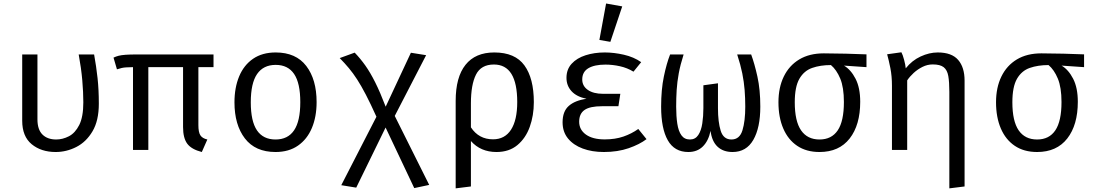

<svg xmlns="http://www.w3.org/2000/svg" viewBox="-20 -848 6194 1086"><path d="M512.3 -540Q524.6 -472.3 531.8 -406.4Q539 -340.5 539 -261.5Q539 -165.6 503.3 -105.4Q467.7 -45.1 411.8 -16.7Q355.9 11.8 294.9 11.8Q212.8 11.8 159.2 -32.3Q105.6 -76.4 105.6 -165.1V-540H191.8V-172.8Q191.8 -115.4 220 -87.2Q248.2 -59 297.9 -59Q334.4 -59 369.7 -77.2Q405.1 -95.4 428.2 -141Q451.3 -186.7 451.3 -269.2Q451.3 -326.2 445.4 -394.1Q439.5 -462.1 425.1 -540Z M1187.7 -540V-468.2H1102.1V-140Q1102.1 -99.5 1113.6 -82.3Q1125.1 -65.1 1152.8 -59L1121.5 11.8Q1063.1 -3.1 1039.2 -35.1Q1015.4 -67.2 1015.4 -129.7V-468.2H819V0H732.3V-468.2Q708.2 -467.7 694.4 -466.9Q680.5 -466.2 669 -463.6Q657.4 -461 641.5 -455.9L622.1 -522.1Q635.9 -528.7 651 -532.6Q666.2 -536.4 690.3 -538.2Q714.4 -540 755.4 -540Z M1539.5 -551.3Q1653.8 -551.3 1712.3 -474.9Q1770.8 -398.5 1770.8 -270.3Q1770.8 -187.7 1744.1 -124.1Q1717.4 -60.5 1665.6 -24.4Q1613.8 11.8 1538.5 11.8Q1424.1 11.8 1365.1 -65.1Q1306.2 -142.1 1306.2 -269.2Q1306.2 -352.3 1332.8 -416.2Q1359.5 -480 1411.5 -515.6Q1463.6 -551.3 1539.5 -551.3ZM1539.5 -481Q1469.7 -481 1434.1 -429.2Q1398.5 -377.4 1398.5 -269.2Q1398.5 -162.1 1433.6 -110.5Q1468.7 -59 1538.5 -59Q1608.2 -59 1643.3 -110.8Q1678.5 -162.6 1678.5 -270.3Q1678.5 -377.9 1643.6 -429.5Q1608.7 -481 1539.5 -481Z M1986.2 -550.3Q2017.9 -517.4 2046.2 -477.7Q2074.4 -437.9 2102.3 -382.1Q2130.3 -326.2 2161.5 -244.6L2304.1 -549.7L2390.3 -535.9L2212.8 -192.3L2407.7 197.9L2323.1 215.9L2161 -126.7L1994.9 213.3L1910.3 199.5L2109.2 -187.7Q2075.9 -261.5 2049.5 -312.3Q2023.1 -363.1 2000 -398.7Q1976.9 -434.4 1953.3 -462.6Q1929.7 -490.8 1901.5 -519.5Z M2775.9 -551.3Q2893.3 -551.3 2946.4 -477.9Q2999.5 -404.6 2999.5 -270.3Q2999.5 -194.4 2976.4 -130.3Q2953.3 -66.2 2906.4 -27.2Q2859.5 11.8 2788.2 11.8Q2698.5 11.8 2643.6 -50.3V206.7L2557.4 217.4V-277.4Q2557.4 -411.8 2613.1 -481.5Q2668.7 -551.3 2775.9 -551.3ZM2773.8 -483.1Q2701 -483.1 2672.3 -425.9Q2643.6 -368.7 2643.6 -263.6V-127.7Q2688.2 -60 2768.7 -60Q2835.4 -60 2870.5 -114.4Q2905.6 -168.7 2905.6 -270.8Q2905.6 -483.1 2773.8 -483.1Z M3477.9 -247.2H3385.6Q3316.4 -247.2 3286.2 -225.9Q3255.9 -204.6 3255.9 -159.5Q3255.9 -114.4 3294.1 -86.9Q3332.3 -59.5 3400.5 -59.5Q3459.5 -59.5 3506.2 -75.6Q3552.8 -91.8 3590.3 -118.5L3636.9 -61Q3597.9 -31.3 3535.9 -9.7Q3473.8 11.8 3395.4 11.8Q3328.7 11.8 3276.2 -7.7Q3223.6 -27.2 3192.8 -64.6Q3162.1 -102.1 3162.1 -156.4Q3162.1 -217.9 3197.2 -249Q3232.3 -280 3297.4 -289.2Q3241 -301 3212.6 -332.3Q3184.1 -363.6 3184.1 -407.7Q3184.1 -455.4 3213.3 -487.4Q3242.6 -519.5 3292.1 -535.4Q3341.5 -551.3 3401 -551.3Q3452.3 -551.3 3508.7 -538.5Q3565.1 -525.6 3606.7 -496.4L3563.1 -442.6Q3528.2 -464.1 3486.7 -473.3Q3445.1 -482.6 3404.6 -482.6Q3342.6 -482.6 3307.9 -462.1Q3273.3 -441.5 3273.3 -398.5Q3273.3 -361.5 3304.9 -339.5Q3336.4 -317.4 3391.3 -317.4H3488.7ZM3408.2 -828.2 3499.5 -811.8 3432.3 -611.3 3370.3 -622.1Z M4228.7 -540Q4247.7 -488.7 4264.1 -414.9Q4280.5 -341 4280.5 -244.6Q4280.5 -125.6 4241 -56.9Q4201.5 11.8 4123.6 11.8Q4070.8 11.8 4038.7 -18.2Q4006.7 -48.2 3999 -107.7Q3987.2 -50.8 3955.4 -19.5Q3923.6 11.8 3873.3 11.8Q3794.9 11.8 3757.2 -54.6Q3719.5 -121 3719.5 -244.6Q3719.5 -341 3734.9 -415.1Q3750.3 -489.2 3770.3 -540H3846.7Q3828.2 -481.5 3819.2 -433.1Q3810.3 -384.6 3807.4 -339Q3804.6 -293.3 3804.6 -244.6Q3804.6 -190.3 3811 -148.2Q3817.4 -106.2 3834.4 -82.6Q3851.3 -59 3882.6 -59Q3912.8 -59 3929.5 -84.1Q3946.2 -109.2 3952.3 -149.7Q3958.5 -190.3 3958.5 -236.4V-365.6L4041 -376.9V-235.9Q4041 -157.9 4056.4 -108.5Q4071.8 -59 4117.4 -59Q4163.6 -59 4179.5 -111Q4195.4 -163.1 4195.4 -244.6Q4195.4 -293.3 4191.8 -339Q4188.2 -384.6 4178.5 -433.1Q4168.7 -481.5 4149.7 -540Z M4639.5 -546.2Q4697.9 -546.2 4764.4 -544.4Q4830.8 -542.6 4881 -540.5V-468.2L4753.8 -476.9Q4792.8 -453.8 4819.2 -402.6Q4845.6 -351.3 4845.6 -272.3Q4845.6 -141 4785.9 -64.6Q4726.2 11.8 4615.4 11.8Q4541 11.8 4489.2 -23.1Q4437.4 -57.9 4410.3 -121.3Q4383.1 -184.6 4383.1 -269.7Q4383.1 -352.8 4413.3 -415.1Q4443.6 -477.4 4500.8 -511.8Q4557.9 -546.2 4639.5 -546.2ZM4475.4 -269.7Q4475.4 -162.6 4511 -110.8Q4546.7 -59 4615.4 -59Q4683.6 -59 4718.5 -110.8Q4753.3 -162.6 4753.3 -270.8Q4753.3 -353.8 4732.6 -403.6Q4711.8 -453.3 4680 -480Q4620 -480 4573.8 -463.8Q4527.7 -447.7 4501.5 -402.3Q4475.4 -356.9 4475.4 -269.7Z M5284.1 -551.3Q5363.1 -551.3 5399.5 -509.2Q5435.9 -467.2 5435.9 -392.3V206.7L5349.7 217.4V-328.7Q5349.7 -384.1 5343.8 -417.9Q5337.9 -451.8 5317.9 -467.7Q5297.9 -483.6 5255.9 -483.6Q5225.6 -483.6 5197.9 -469.7Q5170.3 -455.9 5147.9 -435.4Q5125.6 -414.9 5111.3 -393.3V0H5025.1V-363.1Q5025.1 -417.4 5016.2 -462.6Q5007.2 -507.7 4997.9 -541L5078.5 -552.3Q5086.2 -538.5 5093.8 -509.7Q5101.5 -481 5103.1 -461.5Q5137.9 -505.6 5187.2 -528.5Q5236.4 -551.3 5284.1 -551.3Z M5870.3 -546.2Q5928.7 -546.2 5995.1 -544.4Q6061.5 -542.6 6111.8 -540.5V-468.2L5984.6 -476.9Q6023.6 -453.8 6050 -402.6Q6076.4 -351.3 6076.4 -272.3Q6076.4 -141 6016.7 -64.6Q5956.9 11.8 5846.2 11.8Q5771.8 11.8 5720 -23.1Q5668.2 -57.9 5641 -121.3Q5613.8 -184.6 5613.8 -269.7Q5613.8 -352.8 5644.1 -415.1Q5674.4 -477.4 5731.5 -511.8Q5788.7 -546.2 5870.3 -546.2ZM5706.2 -269.7Q5706.2 -162.6 5741.8 -110.8Q5777.4 -59 5846.2 -59Q5914.4 -59 5949.2 -110.8Q5984.1 -162.6 5984.1 -270.8Q5984.1 -353.8 5963.3 -403.6Q5942.6 -453.3 5910.8 -480Q5850.8 -480 5804.6 -463.8Q5758.5 -447.7 5732.3 -402.3Q5706.2 -356.9 5706.2 -269.7Z"/></svg>

Font: FiraCode Nerd Font
Style: Regular
Weight: 400
Designer: Carrois Corporate, Edenspiekermann AG, Nikita Prokopov
Foundry: Carrois Corporate, Edenspiekermann AG, Nikita Prokopov
Version: Version 6.002;Nerd Fonts 3.4.0